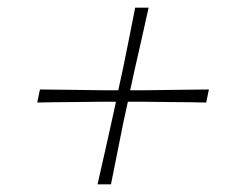

<svg xmlns="http://www.w3.org/2000/svg" viewBox="-20 -545 620 500"><path d="M234 -65Q244 -109 254.2 -154.2Q264.5 -199.5 270 -225L282 -280H237Q211 -279.5 165.8 -279.2Q120.5 -279 77 -278L84 -312Q127.5 -311.5 172.2 -311Q217 -310.5 243 -310H288L300 -365Q305.5 -390.5 314.5 -436.5Q323.5 -482.5 332 -525H367Q357.5 -481 347.2 -436.2Q337 -391.5 331 -365L319 -310H363Q389.5 -310.5 435 -311Q480.5 -311.5 524 -312L517 -278Q473.5 -279 428.5 -279.2Q383.5 -279.5 357 -280H313L301 -225L269 -65Z"/></svg>

Font: Commissioner Loud Thin
Style: Italic
Weight: 100
Italic angle: -12°
Designer: Kostas Bartsokas
Foundry: Kostas Bartsokas
Version: Version 1.000; ttfautohint (v1.8.3)